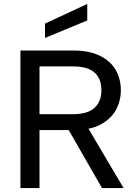

<svg xmlns="http://www.w3.org/2000/svg" viewBox="-20 -957 689 977"><path d="M84 0V-700H352Q435 -700 489 -673Q543 -646 569 -600.5Q595 -555 595 -497Q595 -445 570.5 -399Q546 -353 493 -324Q440 -295 352 -295H181V0ZM499 0 312 -326H416L609 0ZM181 -376H352Q426 -376 461 -408.5Q496 -441 496 -497Q496 -556 461.5 -587.5Q427 -619 352 -619H181ZM209 -764V-837L424 -937V-853Z"/></svg>

Font: Envelope Sans Variable
Style: Regular
Weight: 500
Designer: Andreas Rasmussen / Norman Anderson
Foundry: mail.de GmbH
Version: Version 1.150